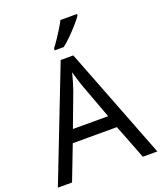

<svg xmlns="http://www.w3.org/2000/svg" viewBox="-168 -1050 975 1157"><g transform="rotate(-20 319.5 -472.0)"><path d="M545 0 459 -221H176L91 0H0L279 -717H360L638 0ZM352 -517Q349 -525 342 -546Q335 -567 328.5 -589.5Q322 -612 318 -624Q311 -593 302 -563.5Q293 -534 287 -517L206 -301H432ZM466 -934Q454 -916 429 -887.5Q404 -859 375.5 -830.5Q347 -802 323 -784H265V-796Q280 -815 297.5 -841Q315 -867 332 -894.5Q349 -922 360 -944H466Z"/></g></svg>

Font: Noto Sans Samaritan
Style: Regular
Weight: 400
Designer: Monotype Design Team
Foundry: Monotype Imaging Inc.
Version: Version 2.001; ttfautohint (v1.8.4.7-5d5b)